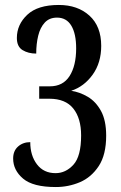

<svg xmlns="http://www.w3.org/2000/svg" viewBox="-20 -744 486 774"><path d="M205 10Q113 10 73 -24Q33 -58 33 -105Q33 -136 53 -153.5Q73 -171 102 -171Q102 -117 129 -81.5Q156 -46 204 -46Q245 -46 276 -80Q307 -114 307 -198Q307 -267 275.5 -306.5Q244 -346 179 -346H138V-396H181Q234 -396 260.5 -437.5Q287 -479 287 -549Q287 -608 267.5 -640.5Q248 -673 210 -673Q179 -673 160.5 -653Q142 -633 134 -600Q126 -567 126 -528Q94 -528 71 -542Q48 -556 48 -591Q48 -645 90 -684.5Q132 -724 217 -724Q293 -724 340.5 -681Q388 -638 388 -559Q388 -491 353.5 -443Q319 -395 267 -378Q301 -373 333.5 -354Q366 -335 387 -297Q408 -259 408 -197Q408 -120 378 -74.5Q348 -29 302 -9.5Q256 10 205 10Z"/></svg>

Font: Noto Serif Hebrew ExtraCondensed Medium
Style: Regular
Weight: 500
Width: 2
Designer: Monotype Design Team
Foundry: Monotype Imaging Inc.
Version: Version 2.004; ttfautohint (v1.8.4.7-5d5b)